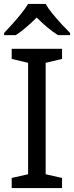

<svg xmlns="http://www.w3.org/2000/svg" viewBox="-20 -964 379 984"><path d="M298 0H40V-52L124 -71V-642L40 -662V-714H298V-662L214 -642V-71L298 -52ZM214 -944Q226 -922 248.5 -894.5Q271 -867 295.5 -840.5Q320 -814 339 -795V-784H277Q251 -800 223 -823.5Q195 -847 168 -874Q141 -847 114 -824Q87 -801 61 -784H1V-795Q20 -815 43.5 -841Q67 -867 89 -894.5Q111 -922 124 -944Z"/></svg>

Font: Noto Sans Sogdian
Style: Regular
Weight: 400
Designer: Monotype Design Team
Foundry: Monotype Imaging Inc.
Version: Version 2.002; ttfautohint (v1.8.4.7-5d5b)